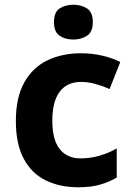

<svg xmlns="http://www.w3.org/2000/svg" viewBox="-20 -781 556 811"><path d="M311 10Q232 10 172.5 -19.5Q113 -49 80 -111Q47 -173 47 -270Q47 -370 83 -433.5Q119 -497 181 -526.5Q243 -556 322 -556Q369 -556 412 -546Q455 -536 488 -519L443 -405Q413 -418 382.5 -426.5Q352 -435 322 -435Q264 -435 232.5 -394Q201 -353 201 -271Q201 -190 232.5 -151Q264 -112 320 -112Q362 -112 401 -123.5Q440 -135 473 -154V-31Q441 -12 402.5 -1Q364 10 311 10ZM290 -761Q323 -761 347.5 -745.5Q372 -730 372 -687Q372 -646 347.5 -630Q323 -614 290 -614Q256 -614 232 -630Q208 -646 208 -687Q208 -730 232 -745.5Q256 -761 290 -761Z"/></svg>

Font: Noto Sans Khmer UI
Style: Bold
Weight: 700
Designer: Danh Hong and the Monotype Design Team
Foundry: Monotype Imaging Inc.
Version: Version 2.002; ttfautohint (v1.8.4.7-5d5b)